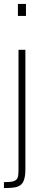

<svg xmlns="http://www.w3.org/2000/svg" viewBox="-21 -763 222 976"><path d="M70 -682V-743H111V-682ZM-1 193V163Q33 163 48.5 158Q64 153 68.5 140.5Q73 128 73 106V-510H108V96Q108 130 101.5 150Q95 170 81.5 179Q68 188 47.5 190.5Q27 193 -1 193Z"/></svg>

Font: Saira Thin Condensed
Style: Regular
Weight: 100
Width: 3
Version: Version 1.101